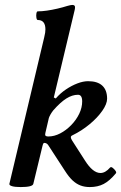

<svg xmlns="http://www.w3.org/2000/svg" viewBox="-20 -745 491 778"><path d="M64 13Q41 13 29 9.5Q17 6 18 0L159 -593Q162 -605 163 -612.5Q164 -620 164 -626Q164 -664 133 -664Q129 -664 127.5 -673Q126 -682 127.5 -690.5Q129 -699 133 -699Q150 -699 170.5 -702Q191 -705 212.5 -710Q234 -715 253 -721Q261 -723 265 -724Q269 -725 273 -725Q284 -725 284 -716Q284 -712 283.5 -709Q283 -706 282 -702L198 -350L206 -346Q224 -367 247 -382.5Q270 -398 293.5 -407Q317 -416 337 -416Q375 -416 394.5 -398Q414 -380 414 -345Q414 -324 394.5 -296Q375 -268 343 -241.5Q311 -215 274 -197Q267 -194 267 -189Q267 -184 272 -176L324 -95Q356 -44 387 -44Q407 -44 426 -66Q430 -70 436.5 -65Q443 -60 448 -53Q453 -46 449 -42Q424 -12 400 0.5Q376 13 344 13Q323 13 306 6.5Q289 0 274 -14Q259 -28 243 -53L176 -156Q170 -166 159 -166Q155 -166 152 -153L115 0Q112 13 64 13ZM176 -192Q200 -192 224 -204.5Q248 -217 268.5 -238Q289 -259 301 -284Q313 -309 313 -334Q313 -361 296 -361Q273 -361 249 -346Q225 -331 196 -298Q189 -289 184.5 -281Q180 -273 178 -267L164 -207Q164 -206 163.5 -204Q163 -202 163 -199Q163 -192 176 -192Z"/></svg>

Font: Junicode VF
Style: Italic
Weight: 400
Italic angle: -11°
Designer: Peter S. Baker
Version: Version 2.209